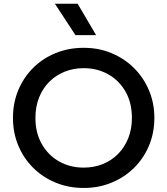

<svg xmlns="http://www.w3.org/2000/svg" viewBox="-20 -964 872 1000"><path d="M416 15Q337 15 269.8 -12.8Q202.5 -40.5 152.8 -90Q103 -139.5 75.2 -206Q47.5 -272.5 47.5 -350Q47.5 -428 75.2 -494.5Q103 -561 152.8 -610.5Q202.5 -660 269.8 -687.5Q337 -715 416 -715Q494.5 -715 561.5 -687Q628.5 -659 678.5 -609Q728.5 -559 756.2 -492.8Q784 -426.5 784 -350Q784 -272.5 756.2 -206Q728.5 -139.5 678.5 -90Q628.5 -40.5 561.5 -12.8Q494.5 15 416 15ZM416 -91Q469 -91 514.8 -109.2Q560.5 -127.5 594.5 -161.8Q628.5 -196 647.8 -243.8Q667 -291.5 667 -350Q667 -428.5 633.8 -486.8Q600.5 -545 543.5 -577Q486.5 -609 416 -609Q363 -609 317.2 -590.8Q271.5 -572.5 237.2 -538.5Q203 -504.5 183.8 -456.8Q164.5 -409 164.5 -350Q164.5 -271.5 198 -213.2Q231.5 -155 288.2 -123Q345 -91 416 -91ZM373 -781 266 -944.5H384.5L480.5 -781Z"/></svg>

Font: Geologica Thin Cursive
Style: Regular
Weight: 400
Version: Version 1.010;gftools[0.9.28]